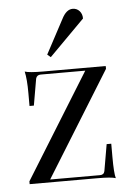

<svg xmlns="http://www.w3.org/2000/svg" viewBox="-50 -703 509 747"><g transform="rotate(-5 204.5 -329.5)"><path d="M161 -485 148 -496 219 -629Q237 -665 262 -665Q278 -665 288.5 -653.5Q299 -642 299 -624ZM372 6Q355 0 300 0H36V-11L290 -421H116Q101 -421 97 -407L79 -303H62V-353Q62 -408 55 -438Q73 -432 127 -432H371V-421L117 -11H312Q327 -11 330 -25L348 -129H366V-78Q366 -13 372 6Z"/></g></svg>

Font: Arapey Regular-Display
Style: Regular
Weight: 400
Designer: Eduardo Rodriguez Tunni
Foundry: Eduardo Rodriguez Tunni
Version: Version 4.000